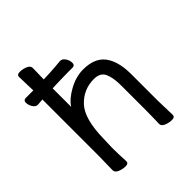

<svg xmlns="http://www.w3.org/2000/svg" viewBox="-200 -842 989 989"><g transform="rotate(-45 294.0 -348.0)"><path d="M164 -533V-398Q186 -433 238.5 -462Q291 -491 344 -491Q440 -491 475 -425Q502 -378 502 -297V-105L505 1Q505 17 484 17Q463 17 442.5 8.5Q422 0 422 -16V-17Q423 -25 423 -44L424 -115V-293Q424 -351 409 -384Q394 -417 348 -417Q272 -417 220 -361.5Q168 -306 166 -162Q165 -129 164 -105V-89Q164 -59 167 1Q167 17 146 17Q125 17 104.5 8.5Q84 0 84 -17L86 -115V-530Q77 -529 52 -527H51Q35 -527 24.5 -544Q14 -561 14 -578.5Q14 -596 31 -596H86L83 -697Q83 -713 104 -713Q125 -713 145.5 -704.5Q166 -696 166 -679L164 -598L214 -600Q250 -602 290 -606H291Q307 -606 318 -589Q329 -572 329 -554Q329 -536 312 -536H273Q245 -536 225 -535L186 -534Z"/></g></svg>

Font: LXGW WenKai Medium
Style: Regular
Weight: 500
Designer: LXGW / Fontworks Inc.
Foundry: LXGW / Fontworks Inc.
Version: Version 1.501; October 10, 2024